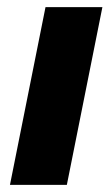

<svg xmlns="http://www.w3.org/2000/svg" viewBox="-20 -520 316 540"><path d="M8 0 108 -500H268L168 0Z"/></svg>

Font: Source Sans 3 ExtraLight Black
Style: Italic
Weight: 900
Italic angle: -11°
Version: Version 3.052;hotconv 1.1.0;makeotfexe 2.6.0